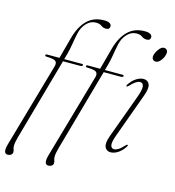

<svg xmlns="http://www.w3.org/2000/svg" viewBox="-135 -816 998 1094"><g transform="rotate(15 364.0 -269.0)"><path d="M71 -431Q71 -437.5 80.5 -437.5H153L187 -563.5Q206 -634 244.8 -672Q283.5 -710 344 -710Q367 -710 377.2 -703.2Q387.5 -696.5 387.5 -687Q387.5 -666.5 365.5 -666.5Q349 -666.5 336.5 -676Q324 -685.5 302.5 -685.5Q271.5 -685.5 247.8 -660.5Q224 -635.5 216 -599Q209.5 -569.5 204 -535Q198.5 -500.5 191 -473L181 -437.5H287Q293 -437.5 293 -432.5Q293 -424 277 -424H177.5L41.5 60.5Q37 77 34.5 89.8Q32 102.5 32 112.5Q32 125 35.2 132.8Q38.5 140.5 38.5 149.5Q38.5 159.5 30.2 165.8Q22 172 10.5 172Q-19.5 172 -4 116L139.5 -385.5Q144.5 -404.5 134.8 -414.2Q125 -424 80.5 -425Q71 -425 71 -431ZM311 -431Q311 -437.5 320.5 -437.5H393L427 -563.5Q446 -634 484.8 -672Q523.5 -710 584 -710Q607 -710 617.2 -703.2Q627.5 -696.5 627.5 -687Q627.5 -666.5 605.5 -666.5Q589 -666.5 576.5 -676Q564 -685.5 542.5 -685.5Q511.5 -685.5 487.8 -660.5Q464 -635.5 456 -599Q449.5 -569.5 444 -535Q438.5 -500.5 431 -473L421 -437.5H527Q533 -437.5 533 -432.5Q533 -424 517 -424H417.5L281.5 60.5Q277 77 274.5 89.8Q272 102.5 272 112.5Q272 125 275.2 132.8Q278.5 140.5 278.5 149.5Q278.5 159.5 270.2 165.8Q262 172 250.5 172Q220.5 172 236 116L379.5 -385.5Q384.5 -404.5 374.8 -414.2Q365 -424 320.5 -425Q311 -425 311 -431ZM688.5 -558.5Q675.5 -558.5 669.5 -567.5Q663.5 -576.5 666 -588.5Q669 -606 683.8 -626.5Q698.5 -647 714 -647Q726.5 -647 732.5 -638Q738.5 -629 735.5 -616.5Q733 -597.5 718.2 -578Q703.5 -558.5 688.5 -558.5ZM579.5 -94Q563 -49 567.5 -32Q572 -15 587.5 -15Q598 -15 611.8 -23Q625.5 -31 645.5 -53Q652.5 -61 656.5 -59Q660.5 -56.5 656 -49Q637.5 -21 615.5 -7Q593.5 7 573 7Q548.5 7 538.8 -14.2Q529 -35.5 545.5 -80.5L639 -336Q657.5 -386.5 653.5 -405Q649.5 -423.5 633 -423.5Q622.5 -423.5 609 -415.2Q595.5 -407 575.5 -385.5Q568 -377.5 564.5 -379.5Q560.5 -381.5 565 -389.5Q583.5 -417.5 605.5 -431.5Q627.5 -445.5 648 -445.5Q673 -445.5 682.5 -424Q692 -402.5 674 -354Z"/></g></svg>

Font: Fraunces 72pt S000 Thin
Style: Italic
Weight: 100
Italic angle: -16°
Version: Version 1.000; ttfautohint (v1.8.3)